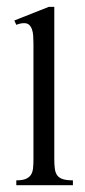

<svg xmlns="http://www.w3.org/2000/svg" viewBox="-20 -543 250 563"><path d="M27.8 0V-14.2Q45.4 -14.2 55.4 -18.3Q65.4 -22.5 70.6 -30.3Q75.7 -38.1 76.9 -49.6Q78.1 -61 78.1 -76.2V-414.6Q78.1 -426.8 77.4 -437.7Q76.7 -448.7 73.7 -457Q70.8 -465.3 65.4 -470.2Q60.1 -475.1 50.8 -475.1Q44.9 -475.1 39.6 -473.9Q34.2 -472.7 27.8 -470.2L22 -482.9L123 -522.9H139.2V-76.2Q139.2 -59.1 140.9 -47.4Q142.6 -35.6 148.2 -28.3Q153.8 -21 164.6 -17.6Q175.3 -14.2 193.8 -14.2V0Z"/></svg>

Font: Scheherazade
Style: Regular
Weight: 400
Designer: SIL International
Foundry: SIL International
Version: Version 2.100 (build 932/914)